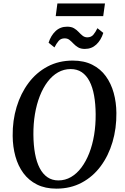

<svg xmlns="http://www.w3.org/2000/svg" viewBox="-20 -1114 742 1144"><path d="M316 10Q249.5 10 200.5 -14.5Q151.5 -39 119.5 -82.2Q87.5 -125.5 71.8 -182.5Q56 -239.5 55.5 -304.5Q54.5 -396 79 -476.8Q103.5 -557.5 150 -619.8Q196.5 -682 263.2 -717.5Q330 -753 413.5 -753Q481 -753 530 -728.2Q579 -703.5 610.5 -660Q642 -616.5 657.5 -560.2Q673 -504 673.5 -441Q674.5 -349.5 650.5 -268Q626.5 -186.5 580.2 -124Q534 -61.5 467.2 -25.8Q400.5 10 316 10ZM328 -39Q368.5 -39 403.2 -59.2Q438 -79.5 465.2 -116Q492.5 -152.5 511.8 -201.8Q531 -251 540.8 -310Q550.5 -369 550 -433.5Q549.5 -495.5 540.5 -545.2Q531.5 -595 513.2 -630Q495 -665 467.2 -683.8Q439.5 -702.5 401 -702.5Q360.5 -702.5 325.8 -682.8Q291 -663 263.8 -627Q236.5 -591 217.2 -541.8Q198 -492.5 188.2 -434.2Q178.5 -376 179 -311.5Q179.5 -248.5 188.8 -198.2Q198 -148 216.5 -112.5Q235 -77 262.8 -58Q290.5 -39 328 -39ZM485.5 -822.5Q461 -822.5 445.2 -832Q429.5 -841.5 417.8 -854Q406 -866.5 394.2 -876Q382.5 -885.5 365.5 -885.5Q342.5 -885.5 329.2 -870Q316 -854.5 304.5 -831.5L269.5 -859.5Q283 -902 311 -928.5Q339 -955 380 -955Q405.5 -955 421.2 -945.5Q437 -936 448.5 -923.5Q460 -911 471.8 -901.5Q483.5 -892 499.5 -891.5Q523 -891.5 536 -906.8Q549 -922 560.5 -946L595.5 -918Q582 -875 554 -848.8Q526 -822.5 485.5 -822.5ZM322 -1093.5H605.5L595 -1018H312Z"/></svg>

Font: Merriweather 36pt Medium
Style: Italic
Weight: 500
Italic angle: -7.8°
Version: Version 2.101